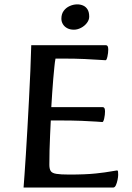

<svg xmlns="http://www.w3.org/2000/svg" viewBox="-20 -842 592 862"><path d="M85.8 0Q87.2 -16.5 89.9 -55.3Q92.6 -94 96.1 -147.9Q99.6 -201.9 103.1 -265.1Q106.6 -328.4 110.1 -394.3Q113.6 -460.2 116.3 -523.4Q119 -586.5 120.3 -639H456Q461.1 -639 463.6 -634.1Q466 -629.1 466 -619.1Q466 -604.7 462.3 -588.1Q458.7 -571.6 454.1 -571.6Q452.2 -571.6 427.7 -573.2Q403.3 -574.9 360.6 -577Q318 -579 259.4 -579H229.2Q226.5 -566.1 224.2 -542.1Q221.8 -518.2 219.1 -488.2Q216.5 -458.3 214.4 -425.7Q212.4 -393.1 210.3 -360.9H441.6Q446.7 -360.9 449.1 -356.1Q451.5 -351.3 451.5 -341.3Q451.5 -326.9 447.9 -310.5Q444.2 -294.1 439.7 -294.1Q437.1 -294.1 413.4 -296Q389.8 -297.8 346.8 -299.5Q303.9 -301.2 242.4 -301.2H208Q206.6 -270.3 204.9 -235.4Q203.2 -200.5 202.4 -166.3Q201.6 -132.1 201.6 -101.8Q201.6 -84 207.6 -74.3Q213.6 -64.6 233 -61.5Q252.3 -58.3 290.3 -58.3Q364.9 -58.3 410.3 -63.2Q455.7 -68.1 478.5 -72.5Q501.4 -76.8 505 -76.8Q509.3 -76.8 509.9 -72.1Q510.6 -67.3 510.6 -57Q510.6 -48 507.7 -34.2Q504.9 -20.5 500.2 -10.2Q495.4 0 488 0ZM311.8 -708.7Q294.7 -708.7 282.3 -715.2Q269.8 -721.6 262.7 -733Q255.6 -744.4 255.6 -758Q255.6 -779.3 266 -793.3Q276.3 -807.4 293 -814.9Q309.7 -822.4 327.1 -822.4Q341 -822.4 353.2 -817.1Q365.4 -811.8 372.9 -799.8Q380.5 -787.8 380.5 -767.1Q380.5 -752.5 370 -738.8Q359.6 -725.2 343.7 -717Q327.7 -708.7 311.8 -708.7Z"/></svg>

Font: Briem Hand Thin
Style: Regular
Weight: 100
Designer: Gunnlaugur SE Briem, Eben Sorkin
Foundry: Sorkin Type Co.
Version: Version 1.003